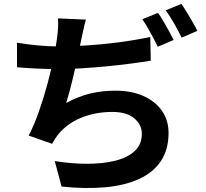

<svg xmlns="http://www.w3.org/2000/svg" viewBox="-20 -885 1040 971"><path d="M414.6 -785.9Q406.7 -759.6 401.6 -734Q396.6 -708.3 390.7 -684Q385.9 -660 379.6 -629Q373.2 -597.9 365.5 -563.5Q357.7 -529 349.6 -493.7Q341.5 -458.3 332.5 -425.3Q323.5 -392.2 314.6 -364.2Q376 -397.5 436 -412Q495.9 -426.4 563.1 -426.4Q644.4 -426.4 704.6 -399.8Q764.8 -373.2 798.6 -325.2Q832.4 -277.2 832.4 -212.5Q832.4 -128.8 793.9 -70.8Q755.3 -12.9 683.7 20Q612.2 52.9 512.8 62Q413.4 71.2 291.6 58.6L256.8 -70.4Q339.2 -57.1 417.8 -56.7Q496.5 -56.4 559.5 -71.4Q622.5 -86.4 659.9 -120Q697.3 -153.6 697.3 -209.1Q697.3 -253.7 659.3 -286.3Q621.2 -318.9 548.1 -318.9Q461.5 -318.9 388.8 -288.8Q316.1 -258.7 271.3 -201.3Q263.6 -190.9 257.2 -181Q250.7 -171 243.5 -157.8L125.2 -199.4Q153.4 -254.1 177.4 -322.8Q201.4 -391.4 220.2 -461.4Q238.9 -531.3 251.2 -591.9Q263.5 -652.4 268.3 -691.1Q272.6 -722.9 273.7 -745.2Q274.8 -767.4 273.1 -792ZM65.9 -668.9Q114.1 -660.8 170.1 -655.5Q226.1 -650.2 273 -650.2Q337 -650.2 414.2 -654.9Q491.3 -659.5 574.7 -670.2Q658.1 -680.9 740.1 -697.9L742.4 -578.1Q694.6 -570.4 636.2 -562.7Q577.7 -555 514.6 -549.1Q451.5 -543.2 389.9 -539.4Q328.3 -535.7 274 -535.7Q216.5 -535.7 163.9 -538.3Q111.3 -540.9 66.1 -544.9ZM779 -820.1Q792 -802.3 806.6 -777.1Q821.2 -752 835 -726.9Q848.8 -701.7 858.3 -682.9L778 -648.6Q768.2 -669.4 754.9 -694.1Q741.6 -718.8 727.5 -743.8Q713.5 -768.8 699.5 -787.6ZM897.3 -865.2Q910.6 -846.4 925.8 -821.2Q941 -795.9 955.3 -771.3Q969.7 -746.7 978.1 -729L898.6 -694.7Q883.2 -726.4 861 -765.6Q838.7 -804.7 818.1 -832.7Z"/></svg>

Font: Shanggu Sans SC VF
Style: Regular
Weight: 250
Designer: GuiWonder
Version: Version 1.021